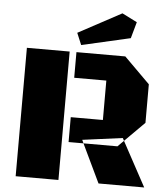

<svg xmlns="http://www.w3.org/2000/svg" viewBox="-58 -914 842 965"><g transform="rotate(5 363.0 -431.0)"><path d="M57.1 0V-647.9H272.9V0ZM307.1 -518.6V-647.9H553.7L683.6 -518.6V-324.2L584 -224.6L577.1 -238.3L374.5 -211.4L382.3 -194.3H307.1V-319.8H469.2V-518.6ZM705.6 0H475.1L382.3 -194.3H553.7L584 -224.6ZM520.5 -862.3 596.2 -824.2 573.2 -741.7 327.6 -685.5 302.7 -745.1Z"/></g></svg>

Font: Black Ops One
Style: Regular
Weight: 400
Designer: James Grieshaber
Foundry: James Grieshaber
Version: Version 1.002